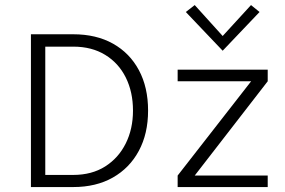

<svg xmlns="http://www.w3.org/2000/svg" viewBox="-20 -756 1152 776"><path d="M276 0H105V-617.5H276Q369 -617.5 436.8 -579.5Q504.5 -541.5 541.5 -472.2Q578.5 -403 578.5 -309Q578.5 -216 541.2 -146.5Q504 -77 436.2 -38.5Q368.5 0 276 0ZM276 -49Q351 -49 405 -83.2Q459 -117.5 488.2 -176.2Q517.5 -235 517.5 -309Q517.5 -384 488.5 -442.5Q459.5 -501 405.2 -534.2Q351 -567.5 276 -567.5H163V-49ZM1062 0H698V-46.5L995 -427.5H698V-474.5H1062V-427.5L767 -46.5H1062ZM880 -551 731 -707.5 767 -735.5 880 -610.5 994.5 -735.5 1029 -707.5Z"/></svg>

Font: Betina Sans Light
Style: Regular
Weight: 300
Designer: Jonathan Pinhorn (font) & Cristiano Sobral (main changes)
Version: Version 2.001;October 6, 2020;FontCreator 13.0.0.2681 64-bit